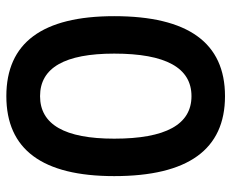

<svg xmlns="http://www.w3.org/2000/svg" viewBox="-84 -660 753 626"><g transform="rotate(90 293.0 -346.5)"><path d="M293 9.8Q32.2 9.8 32.2 -341.8Q32.2 -703.1 293 -703.1Q553.7 -703.1 553.7 -341.8Q553.7 9.8 293 9.8ZM293 -100.1Q431.6 -100.1 431.6 -341.8Q431.6 -593.8 293 -593.8Q154.3 -593.8 154.3 -341.8Q154.3 -100.1 293 -100.1Z"/></g></svg>

Font: Caskaydia Cove SemiBold
Style: Regular
Weight: 600
Monospace: yes
Designer: Aaron Bell
Foundry: Saja Typeworks
Version: Version 4.300; ttfautohint (v1.8.3)